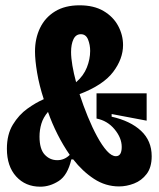

<svg xmlns="http://www.w3.org/2000/svg" viewBox="-20 -691 598 724"><path d="M132 13Q76 13 41 -25.5Q6 -64 6 -130Q6 -184 28.5 -221Q51 -258 83 -281Q115 -304 145 -317Q128 -369 120 -416.5Q112 -464 112 -497Q112 -546 131 -585.5Q150 -625 187.5 -648Q225 -671 280 -671Q334 -671 370.5 -649.5Q407 -628 425.5 -593.5Q444 -559 444 -521Q444 -469 406.5 -419.5Q369 -370 280 -336Q294 -293 311 -251.5Q328 -210 346.5 -176Q365 -142 383 -122Q401 -102 417 -102Q439 -102 439 -137Q439 -171 412 -203.5Q385 -236 344 -244V-339H533V-236L401 -261V-251Q472 -235 512 -197.5Q552 -160 552 -102Q552 -60 533 -35Q514 -10 485.5 1Q457 12 429 12Q378 12 334.5 -16.5Q291 -45 256 -90H249Q235 -30 201.5 -8.5Q168 13 132 13ZM248 -495Q248 -473 253 -443.5Q258 -414 267 -381Q295 -405 307.5 -436.5Q320 -468 320 -499Q320 -522 312 -542Q304 -562 285 -562Q266 -562 257 -543Q248 -524 248 -495ZM129 -176Q129 -129 148.5 -108Q168 -87 196 -87Q223 -87 243 -107Q218 -143 197 -184.5Q176 -226 161 -269Q143 -248 136 -224.5Q129 -201 129 -176Z"/></svg>

Font: Bricolage Grotesque 96pt Condensed Bricolage Grotesque 48pt Condensed Regular
Style: Bold
Weight: 700
Width: 3
Designer: Mathieu Triay
Foundry: Atelier Triay
Version: Version 1.001; ttfautohint (v1.8.4.7-5d5b);gftools[0.9.33.de